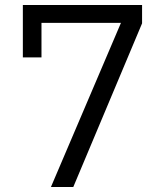

<svg xmlns="http://www.w3.org/2000/svg" viewBox="-20 -753 670 773"><path d="M552 -659 275 0H185L467 -661H147V-522H72V-733H552Z"/></svg>

Font: IBM Plex Sans SC
Style: Regular
Weight: 400
Designer: Mike Abbink; Paul van der Laan; Pieter van Rosmalen; Eunyou Noh; Wujin Sim; Chorong Kim; Dohee Lee; Yejin We; Jinhee Kim
Foundry: Sandoll Inc.
Version: Version 1.000